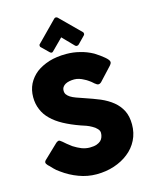

<svg xmlns="http://www.w3.org/2000/svg" viewBox="-143 -1086 942 1189"><g transform="rotate(-15 328.0 -492.0)"><path d="M173.8 -239.3Q182.6 -232.4 195.3 -220.7Q209 -209 225.6 -197.3Q252 -180.7 276.4 -170.9Q301.8 -161.1 329.1 -161.1Q354.5 -161.1 372.1 -167Q388.7 -172.9 399.4 -182.6Q409.2 -192.4 413.1 -204.1Q418 -216.8 418 -231.4Q418 -246.1 405.3 -258.8Q393.6 -271.5 377 -280.3Q360.4 -290 341.8 -296.9Q323.2 -303.7 309.6 -307.6Q249 -329.1 204.1 -353.5Q159.2 -377.9 129.9 -407.2Q99.6 -436.5 85 -472.7Q69.3 -508.8 69.3 -552.7Q69.3 -598.6 87.9 -636.7Q107.4 -674.8 141.6 -702.1Q176.8 -728.5 225.6 -744.1Q274.4 -758.8 335 -758.8Q380.9 -758.8 421.9 -748Q463.9 -738.3 504.9 -715.8Q521.5 -705.1 537.1 -694.3Q551.8 -683.6 563.5 -673.8Q575.2 -664.1 582 -655.3Q588.9 -646.5 588.9 -639.6Q588.9 -632.8 585 -627.9Q582 -622.1 575.2 -615.2Q549.8 -587.9 499 -533.2Q490.2 -525.4 482.4 -525.4Q474.6 -525.4 469.7 -529.3Q463.9 -533.2 456.1 -539.1Q455.1 -540 452.1 -543Q442.4 -551.8 429.7 -560.5Q418 -569.3 403.3 -576.2Q389.6 -584 374 -588.9Q358.4 -593.8 342.8 -593.8Q326.2 -593.8 311.5 -590.8Q296.9 -587.9 286.1 -582Q275.4 -576.2 268.6 -566.4Q261.7 -556.6 261.7 -543Q261.7 -528.3 268.6 -518.6Q276.4 -507.8 290 -499Q303.7 -490.2 325.2 -482.4Q345.7 -474.6 373 -465.8Q425.8 -448.2 470.7 -429.7Q515.6 -410.2 547.9 -383.8Q580.1 -357.4 598.6 -321.3Q617.2 -284.2 617.2 -232.4Q617.2 -177.7 594.7 -132.8Q572.3 -87.9 532.2 -56.6Q493.2 -25.4 440.4 -7.8Q387.7 9.8 326.2 9.8Q268.6 9.8 213.9 -10.7Q158.2 -31.2 110.4 -66.4Q89.8 -80.1 76.2 -94.7Q62.5 -108.4 54.7 -117.2Q53.7 -117.2 52.7 -118.2Q52.7 -119.1 51.8 -120.1Q51.8 -120.1 50.8 -120.1Q50.8 -121.1 49.8 -122.1Q49.8 -122.1 48.8 -122.1Q37.1 -134.8 37.1 -142.6Q37.1 -151.4 48.8 -161.1Q78.1 -189.5 135.7 -244.1Q146.5 -252 152.3 -252Q157.2 -252 162.1 -248Q167 -245.1 173.8 -239.3ZM322.3 -990.2Q325.2 -992.2 327.1 -993.2Q329.1 -994.1 333 -994.1Q336.9 -994.1 342.8 -990.2Q385.7 -947.3 471.7 -862.3Q475.6 -859.4 475.6 -850.6Q475.6 -845.7 470.7 -840.8Q456.1 -826.2 426.8 -795.9Q421.9 -790 413.1 -790Q407.2 -790 402.3 -794.9Q378.9 -818.4 333 -866.2Q315.4 -847.7 261.7 -794.9Q256.8 -789.1 250 -790Q244.1 -792 240.2 -795.9Q224.6 -810.5 195.3 -839.8Q192.4 -841.8 191.4 -844.7Q191.4 -847.7 190.4 -850.6Q190.4 -854.5 191.4 -857.4Q193.4 -859.4 195.3 -861.3Q237.3 -904.3 322.3 -990.2Z"/></g></svg>

Font: Cocogoose
Style: Regular
Weight: 400
Designer: Cosimo Lorenzo Pancini
Version: Version 1.000